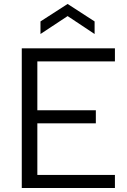

<svg xmlns="http://www.w3.org/2000/svg" viewBox="-20 -942 635 962"><path d="M89.1 0V-700H555.8V-634.5H167.1V-389.4H460.2V-323.9H167.1V-65.5H555.8V0ZM182.8 -771.6V-834.6L318.8 -922.2L454 -834.6V-771.6L318.8 -861.4Z"/></svg>

Font: Envelope Sans Variable
Style: Regular
Weight: 500
Designer: Andreas Rasmussen / Norman Anderson
Foundry: mail.de GmbH
Version: Version 1.150